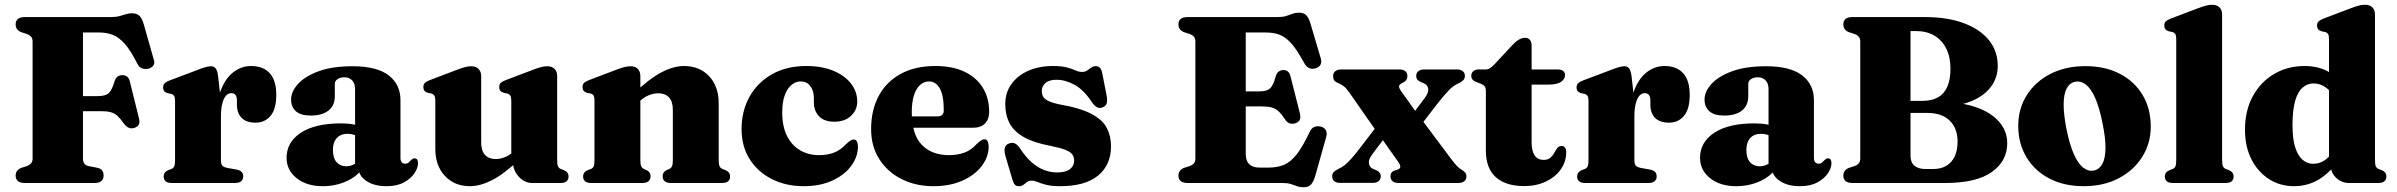

<svg xmlns="http://www.w3.org/2000/svg" viewBox="-20 -772 10112 810"><path d="M447.5 -700Q469.5 -700 484.5 -704.2Q499.5 -708.5 511.8 -712.2Q524 -716 536 -716Q557.5 -716 568.2 -705.5Q579 -695 586.5 -669.5L629.5 -518Q634 -503.5 625.5 -493.8Q617 -484 602 -481.5Q590 -479.5 578.2 -484Q566.5 -488.5 559 -504Q532 -558 507.2 -586.2Q482.5 -614.5 456.2 -624.8Q430 -635 397 -635H330V-102.5Q330 -90.5 335.8 -82Q341.5 -73.5 355 -71L389 -64.5Q404 -61.5 410.5 -53.5Q417 -45.5 417 -30.5Q417 -16.5 407.5 -8.2Q398 0 378 0H85Q65 0 55.5 -8.2Q46 -16.5 46 -30.5Q46 -55 70.5 -64L92 -71Q105 -75.5 111.2 -83Q117.5 -90.5 117.5 -102.5V-597.5Q117.5 -609.5 111.2 -617Q105 -624.5 92 -629L70.5 -636Q46 -645 46 -669.5Q46 -684 55.5 -692Q65 -700 85 -700ZM252.5 -366.5H393Q425 -366.5 438.8 -379.2Q452.5 -392 463.5 -429.5Q468 -443.5 476 -449Q484 -454.5 495 -455Q521.5 -455 527.5 -429.5L566.5 -272Q570.5 -255.5 565.5 -246.5Q560.5 -237.5 548.5 -233Q535.5 -228.5 524.5 -232.5Q513.5 -236.5 503.5 -249.5Q489 -270.5 476.5 -282.2Q464 -294 448 -298.5Q432 -303 406.5 -303H252.5Z M893 -271Q893 -346 913.2 -395.5Q933.5 -445 966.8 -469.2Q1000 -493.5 1039 -493.5Q1090.5 -493.5 1118 -463Q1145.5 -432.5 1145.5 -372Q1145.5 -311.5 1121.2 -283Q1097 -254.5 1058.5 -254.5Q1019 -254.5 999.2 -274.8Q979.5 -295 979.5 -331V-351Q979 -364.5 973.2 -371.8Q967.5 -379 955.5 -379Q943.5 -379 933.8 -368.8Q924 -358.5 918 -336.2Q912 -314 912 -277.5ZM900 -451.5 912 -344V-97.5Q912 -81 917.2 -74Q922.5 -67 939.5 -63.5L979 -56.5Q992.5 -53.5 999.2 -46.8Q1006 -40 1006 -27.5Q1006 -14.5 997 -7.2Q988 0 970.5 0H705Q687 0 678.8 -7.2Q670.5 -14.5 670.5 -27Q670.5 -36.5 675.2 -43.2Q680 -50 690.5 -54.5L704 -59.5Q712 -63 715.2 -70.8Q718.5 -78.5 718.5 -97V-346Q718.5 -361 714.5 -367.2Q710.5 -373.5 702 -376L687 -379Q677 -382 672.5 -388Q668 -394 668 -403Q668 -413.5 674.2 -420.2Q680.5 -427 696.5 -433L801.5 -472.5Q833.5 -485.5 847.8 -489Q862 -492.5 870 -492.5Q883 -492.5 890 -483.2Q897 -474 900 -451.5Z M1492 -67V-78L1478 -78.5V-396.5Q1478 -419.5 1465.8 -432.8Q1453.5 -446 1432.5 -446Q1415.5 -446 1404 -438.2Q1392.5 -430.5 1392.5 -418V-366Q1392.5 -327 1366 -305.8Q1339.5 -284.5 1290.5 -284.5Q1249 -284.5 1228.5 -302.5Q1208 -320.5 1208 -352.5Q1208 -385 1236.8 -417.2Q1265.5 -449.5 1323.2 -471Q1381 -492.5 1467.5 -492.5Q1570 -492.5 1619.8 -454Q1669.5 -415.5 1669.5 -349.5V-105Q1669.5 -94.5 1674.5 -88Q1679.5 -81.5 1689.5 -81.5Q1698.5 -81.5 1703.8 -86.2Q1709 -91 1713.5 -96Q1717 -99.5 1720.5 -101.8Q1724 -104 1728.5 -104Q1736.5 -104 1740 -98.5Q1743.5 -93 1743.5 -84Q1743.5 -63.5 1728.5 -41Q1713.5 -18.5 1684 -2.5Q1654.5 13.5 1610.5 13.5Q1558 13.5 1525 -9Q1492 -31.5 1492 -67ZM1189 -106Q1189 -172.5 1249.2 -212Q1309.5 -251.5 1418.5 -251.5Q1448.5 -251.5 1471.5 -247Q1494.5 -242.5 1509.5 -234.5L1494.5 -194.5Q1482 -201 1470.8 -204.2Q1459.5 -207.5 1446 -207.5Q1417.5 -207.5 1401 -189.8Q1384.5 -172 1384.5 -139.5Q1384.5 -105.5 1399.8 -88Q1415 -70.5 1440.5 -70.5Q1458 -70.5 1473.8 -78.8Q1489.5 -87 1498.5 -99L1510 -62.5Q1485.5 -26.5 1439.8 -6.5Q1394 13.5 1342 13.5Q1273.5 13.5 1231.2 -20.5Q1189 -54.5 1189 -106Z M2143.5 -93V-105.5L2137 -106V-347.5Q2137 -362.5 2132.8 -368.8Q2128.5 -375 2120 -377.5L2105 -380.5Q2095 -383.5 2090.5 -389.5Q2086 -395.5 2086 -404.5Q2086 -415.5 2092 -421.8Q2098 -428 2114.5 -434.5L2223 -475.5Q2246 -484.5 2260.5 -488.5Q2275 -492.5 2288.5 -492.5Q2309 -492.5 2319.8 -481Q2330.5 -469.5 2330.5 -451.5V-97.5Q2330.5 -78.5 2333.8 -70.8Q2337 -63 2345 -59.5L2358 -54.5Q2369 -50 2373.8 -43.2Q2378.5 -36.5 2378.5 -27Q2378.5 -14.5 2370.2 -7.2Q2362 0 2344 0H2225.5Q2192.5 0 2168 -27.2Q2143.5 -54.5 2143.5 -93ZM1816.5 -143.5V-347.5Q1816.5 -362.5 1812.2 -368.8Q1808 -375 1800 -377.5L1785 -380.5Q1775 -383.5 1770.5 -389.5Q1766 -395.5 1766 -404.5Q1766 -415.5 1772 -421.8Q1778 -428 1794.5 -434.5L1902.5 -475.5Q1927 -485 1941.2 -488.8Q1955.5 -492.5 1966.5 -492.5Q1988.5 -492.5 1999.2 -481Q2010 -469.5 2010 -451.5V-171Q2010 -136 2026.2 -118.5Q2042.5 -101 2071.5 -101Q2089 -101 2108.8 -108.5Q2128.5 -116 2145.5 -131L2164 -147L2191.5 -118L2175.5 -103Q2107 -38 2056.2 -12.2Q2005.5 13.5 1963 13.5Q1897.5 13.5 1857 -29.8Q1816.5 -73 1816.5 -143.5Z M2681.5 -451.5V-97.5Q2681.5 -78.5 2685 -71Q2688.5 -63.5 2696 -59.5L2708.5 -54Q2724.5 -45.5 2724.5 -29Q2724.5 0 2689.5 0H2474.5Q2456.5 0 2448.2 -7.2Q2440 -14.5 2440 -27Q2440 -36.5 2444.8 -43.2Q2449.5 -50 2460 -54.5L2473.5 -59.5Q2481.5 -63 2484.8 -70.8Q2488 -78.5 2488 -97.5V-347.5Q2488 -362.5 2484 -369Q2480 -375.5 2471.5 -377.5L2456.5 -380.5Q2446.5 -383.5 2442 -389.5Q2437.5 -395.5 2437.5 -404.5Q2437.5 -415.5 2443.5 -421.8Q2449.5 -428 2466 -434.5L2574 -475.5Q2597.5 -484.5 2612 -488.5Q2626.5 -492.5 2640 -492.5Q2660.5 -492.5 2671 -481Q2681.5 -469.5 2681.5 -451.5ZM2664.5 -332.5 2636.5 -362 2653 -377Q2721 -441.5 2771.8 -467.5Q2822.5 -493.5 2865.5 -493.5Q2931.5 -493.5 2971.8 -450.2Q3012 -407 3012 -336.5V-97.5Q3012 -79 3015.5 -71Q3019 -63 3027 -59.5L3040 -54.5Q3050.5 -50 3055.2 -43.2Q3060 -36.5 3060 -27Q3060 -14.5 3052 -7.2Q3044 0 3025.5 0H2810.5Q2775.5 0 2775.5 -29Q2775.5 -45.5 2791.5 -54L2804 -59.5Q2812 -63.5 2815.2 -71.2Q2818.5 -79 2818.5 -97.5V-309Q2818.5 -344 2802.2 -361.2Q2786 -378.5 2757 -378.5Q2739 -378.5 2719.2 -371Q2699.5 -363.5 2682.5 -348.5Z M3596.5 -343.5Q3596.5 -308 3570.2 -283.2Q3544 -258.5 3499.5 -258.5Q3457 -258.5 3435.2 -281.5Q3413.5 -304.5 3413.5 -340.5V-357.5Q3413.5 -390 3398.2 -409.2Q3383 -428.5 3358 -428.5Q3337 -428.5 3319.2 -414Q3301.5 -399.5 3290.8 -370.5Q3280 -341.5 3280 -298Q3280 -238.5 3300.2 -198.5Q3320.5 -158.5 3355.5 -138Q3390.5 -117.5 3435.5 -117.5Q3470.5 -117.5 3497.8 -127.8Q3525 -138 3548.5 -163Q3561 -175 3568 -179.2Q3575 -183.5 3581.5 -183.5Q3591 -183.5 3595.2 -174.5Q3599.5 -165.5 3599.5 -152.5Q3598.5 -108 3569.5 -70Q3540.5 -32 3489.2 -9.2Q3438 13.5 3371 13.5Q3295.5 13.5 3236.2 -16.5Q3177 -46.5 3142.8 -100.5Q3108.5 -154.5 3108.5 -227Q3108.5 -303.5 3142 -363.8Q3175.5 -424 3236.8 -458.8Q3298 -493.5 3381.5 -493.5Q3448 -493.5 3496.2 -473.2Q3544.5 -453 3570.5 -419Q3596.5 -385 3596.5 -343.5Z M4153 -301Q4153 -268.5 4135.2 -250.8Q4117.5 -233 4084 -233H3783.5V-281H3934.5Q3961.5 -281 3961.5 -306Q3961.5 -370.5 3944.5 -399.5Q3927.5 -428.5 3899.5 -428.5Q3878.5 -428.5 3862 -414Q3845.5 -399.5 3836 -370.5Q3826.5 -341.5 3826.5 -298Q3826.5 -205 3868.8 -161.2Q3911 -117.5 3983 -117.5Q4019 -117.5 4047.8 -127.8Q4076.5 -138 4100 -164Q4113 -176 4119.8 -180.2Q4126.5 -184.5 4133 -184.5Q4142.5 -184.5 4146.8 -175.2Q4151 -166 4151 -153Q4150.5 -109 4121 -70.8Q4091.5 -32.5 4039.2 -9.5Q3987 13.5 3918 13.5Q3843 13.5 3783.5 -16.5Q3724 -46.5 3689.5 -100.8Q3655 -155 3655 -227Q3655 -307 3686.8 -366.8Q3718.5 -426.5 3779.2 -460Q3840 -493.5 3925.5 -493.5Q4000 -493.5 4050.8 -468.5Q4101.5 -443.5 4127.2 -400.2Q4153 -357 4153 -301Z M4437 -435.5Q4406 -435.5 4390.5 -421.8Q4375 -408 4375 -388Q4375 -376 4380 -365.8Q4385 -355.5 4401 -347Q4417 -338.5 4450.5 -331.5Q4539 -316 4585.8 -290.8Q4632.5 -265.5 4649.8 -231.5Q4667 -197.5 4667 -154.5Q4667 -76 4612.5 -31.2Q4558 13.5 4452 13.5Q4415 13.5 4392.8 7.5Q4370.5 1.5 4357 -4.2Q4343.5 -10 4333 -10Q4321 -10 4313.2 -4.2Q4305.5 1.5 4297.8 7.5Q4290 13.5 4278.5 13.5Q4267 13.5 4261.2 7Q4255.5 0.5 4250.5 -16.5L4223 -109.5Q4215.5 -133.5 4218.8 -147.2Q4222 -161 4236 -166.5Q4250.5 -172 4261.5 -167Q4272.5 -162 4282.5 -147Q4305.5 -111.5 4330.5 -89Q4355.5 -66.5 4383 -55.5Q4410.5 -44.5 4440 -44.5Q4475.5 -44.5 4493.5 -58.2Q4511.5 -72 4511.5 -95Q4511.5 -109.5 4504 -120.2Q4496.5 -131 4474.8 -139.8Q4453 -148.5 4410 -157Q4339.5 -170.5 4298.2 -194.2Q4257 -218 4239 -252.5Q4221 -287 4221 -333Q4221 -381.5 4247 -417.5Q4273 -453.5 4318.2 -473.5Q4363.5 -493.5 4421.5 -493.5Q4459.5 -493.5 4481.8 -487.2Q4504 -481 4517.8 -474.8Q4531.5 -468.5 4545 -468.5Q4557.5 -468.5 4566.5 -474.8Q4575.5 -481 4584 -487Q4592.5 -493 4603.5 -493Q4613.5 -493 4620.5 -485.8Q4627.5 -478.5 4630.5 -461L4648 -372Q4652.5 -349 4649.2 -337Q4646 -325 4632.5 -319.5Q4618.5 -313.5 4607.5 -319.8Q4596.5 -326 4585.5 -342.5Q4551 -394 4512.5 -414.8Q4474 -435.5 4437 -435.5Z M5156 -386.5H5293.5Q5324.5 -386.5 5338 -399Q5351.5 -411.5 5361 -447Q5365 -462.5 5373.8 -469.5Q5382.5 -476.5 5394 -476.5Q5418 -477 5424.5 -449.5L5464 -293.5Q5468 -276.5 5463.5 -266.8Q5459 -257 5446 -252.5Q5433 -248 5422 -251.2Q5411 -254.5 5403 -266Q5387.5 -289.5 5374.5 -301.8Q5361.5 -314 5345.5 -318.5Q5329.5 -323 5304.5 -323H5156ZM4951.5 -669.5Q4951.5 -684 4961 -692Q4970.5 -700 4990.5 -700H5370.5Q5392 -700 5406 -704.5Q5420 -709 5432.5 -713.8Q5445 -718.5 5461 -718.5Q5481 -718.5 5491.5 -707Q5502 -695.5 5509.5 -669.5L5551.5 -527.5Q5556.5 -511.5 5551.5 -500.5Q5546.5 -489.5 5532.5 -484.5Q5516 -479 5503 -484.8Q5490 -490.5 5482 -506.5Q5460.5 -546 5442 -571.2Q5423.5 -596.5 5404.5 -610.5Q5385.5 -624.5 5364.8 -629.8Q5344 -635 5318 -635H5235.5V-122.5Q5235.5 -93.5 5250.2 -79.2Q5265 -65 5293 -65H5332.5Q5369 -65 5397 -76.8Q5425 -88.5 5450.5 -121Q5476 -153.5 5505.5 -216Q5512 -230.5 5523.5 -235.8Q5535 -241 5549.5 -238.5Q5565.5 -235.5 5572.8 -223.8Q5580 -212 5575 -194.5L5529 -31Q5522 -6 5511.2 6Q5500.5 18 5478.5 18Q5464 18 5452.2 13.5Q5440.5 9 5426 4.5Q5411.5 0 5390 0H4990.5Q4970.5 0 4961 -8.2Q4951.5 -16.5 4951.5 -30.5Q4951.5 -55 4976 -64L4997.5 -71Q5010.5 -75.5 5016.8 -83Q5023 -90.5 5023 -102.5V-597.5Q5023 -609.5 5016.8 -617Q5010.5 -624.5 4997.5 -629L4976 -636Q4951.5 -645 4951.5 -669.5Z M5806.5 -263.5 5857 -238 5768.5 -120Q5752.5 -98 5755.2 -81.8Q5758 -65.5 5774.5 -58.5L5786 -54Q5795.5 -49.5 5800.2 -43.5Q5805 -37.5 5805 -28Q5805 -15.5 5796 -8Q5787 -0.5 5771.5 -0.5H5633Q5617.5 -0.5 5608.8 -8Q5600 -15.5 5600 -28Q5600 -37.5 5605 -44Q5610 -50.5 5623.5 -58Q5640 -65 5653 -75.5Q5666 -86 5680.8 -102.5Q5695.5 -119 5715.5 -145ZM5891 -387.5 5974 -271 5982 -262 6103 -100Q6118.5 -80 6127.8 -70.5Q6137 -61 6147 -55.5Q6157 -49.5 6161.8 -43.2Q6166.5 -37 6166.5 -27.5Q6166.5 -15 6157.5 -7.5Q6148.5 0 6132 0H5880.5Q5864 0 5855 -7.5Q5846 -15 5846 -28Q5846 -37.5 5850 -43.2Q5854 -49 5862.5 -52L5874.5 -56Q5887 -60 5887.5 -68.2Q5888 -76.5 5877 -91.5L5793 -210.5L5785 -220.5L5671.5 -383Q5659.5 -400.5 5648.5 -408.5Q5637.5 -416.5 5625.5 -421.5Q5613 -426.5 5608.5 -433.2Q5604 -440 5604 -451Q5604 -464 5613.2 -471.5Q5622.5 -479 5638.5 -479H5884Q5899.5 -479 5908.5 -471.8Q5917.5 -464.5 5917.5 -451.5Q5917.5 -443 5914.2 -437Q5911 -431 5904 -426.5L5892.5 -420Q5882.5 -415 5882.2 -407.8Q5882 -400.5 5891 -387.5ZM5954 -217.5 5903.5 -242.5 5991 -359Q6008 -381.5 6005.2 -398Q6002.5 -414.5 5985 -421.5L5974 -426Q5964 -430.5 5959.2 -436.8Q5954.5 -443 5954.5 -451.5Q5954.5 -464.5 5963.8 -471.8Q5973 -479 5988.5 -479H6126.5Q6142.5 -479 6151.2 -471.8Q6160 -464.5 6160 -451.5Q6160 -442.5 6154.8 -435.8Q6149.5 -429 6136.5 -422Q6112 -411.5 6093.2 -392.2Q6074.5 -373 6044 -334.5Z M6226.5 -419 6208.5 -426Q6197.5 -430 6192.2 -436.5Q6187 -443 6187 -452Q6187 -465 6195.8 -472Q6204.5 -479 6218.5 -479H6247Q6257 -479 6265 -483.8Q6273 -488.5 6285 -501L6361 -582.5Q6375.5 -598 6388.5 -605.2Q6401.5 -612.5 6413.5 -612.5Q6426.5 -612.5 6434 -604Q6441.5 -595.5 6441.5 -579V-171.5Q6441.5 -135 6454.5 -116.2Q6467.5 -97.5 6491.5 -97.5Q6510 -97.5 6520.2 -106.2Q6530.5 -115 6536.8 -126.5Q6543 -138 6549.5 -147Q6556 -156 6567.5 -156Q6576.5 -156.5 6582 -150Q6587.5 -143.5 6587.5 -128Q6587 -89 6564.2 -57Q6541.5 -25 6501.5 -6Q6461.5 13 6410 13Q6333 13 6290.8 -24.2Q6248.5 -61.5 6248.5 -137.5V-388Q6248.5 -401.5 6243.2 -408Q6238 -414.5 6226.5 -419ZM6373.5 -415V-479H6551.5Q6566 -479 6574.2 -473Q6582.5 -467 6582.5 -455.5Q6582.5 -438.5 6565.8 -426.8Q6549 -415 6510.5 -415Z M6856 -271Q6856 -346 6876.2 -395.5Q6896.5 -445 6929.8 -469.2Q6963 -493.5 7002 -493.5Q7053.5 -493.5 7081 -463Q7108.5 -432.5 7108.5 -372Q7108.5 -311.5 7084.2 -283Q7060 -254.5 7021.5 -254.5Q6982 -254.5 6962.2 -274.8Q6942.5 -295 6942.5 -331V-351Q6942 -364.5 6936.2 -371.8Q6930.5 -379 6918.5 -379Q6906.5 -379 6896.8 -368.8Q6887 -358.5 6881 -336.2Q6875 -314 6875 -277.5ZM6863 -451.5 6875 -344V-97.5Q6875 -81 6880.2 -74Q6885.5 -67 6902.5 -63.5L6942 -56.5Q6955.5 -53.5 6962.2 -46.8Q6969 -40 6969 -27.5Q6969 -14.5 6960 -7.2Q6951 0 6933.5 0H6668Q6650 0 6641.8 -7.2Q6633.5 -14.5 6633.5 -27Q6633.5 -36.5 6638.2 -43.2Q6643 -50 6653.5 -54.5L6667 -59.5Q6675 -63 6678.2 -70.8Q6681.5 -78.5 6681.5 -97V-346Q6681.5 -361 6677.5 -367.2Q6673.5 -373.5 6665 -376L6650 -379Q6640 -382 6635.5 -388Q6631 -394 6631 -403Q6631 -413.5 6637.2 -420.2Q6643.5 -427 6659.5 -433L6764.5 -472.5Q6796.5 -485.5 6810.8 -489Q6825 -492.5 6833 -492.5Q6846 -492.5 6853 -483.2Q6860 -474 6863 -451.5Z M7455 -67V-78L7441 -78.5V-396.5Q7441 -419.5 7428.8 -432.8Q7416.5 -446 7395.5 -446Q7378.5 -446 7367 -438.2Q7355.5 -430.5 7355.5 -418V-366Q7355.5 -327 7329 -305.8Q7302.5 -284.5 7253.5 -284.5Q7212 -284.5 7191.5 -302.5Q7171 -320.5 7171 -352.5Q7171 -385 7199.8 -417.2Q7228.5 -449.5 7286.2 -471Q7344 -492.5 7430.5 -492.5Q7533 -492.5 7582.8 -454Q7632.5 -415.5 7632.5 -349.5V-105Q7632.5 -94.5 7637.5 -88Q7642.5 -81.5 7652.5 -81.5Q7661.5 -81.5 7666.8 -86.2Q7672 -91 7676.5 -96Q7680 -99.5 7683.5 -101.8Q7687 -104 7691.5 -104Q7699.5 -104 7703 -98.5Q7706.5 -93 7706.5 -84Q7706.5 -63.5 7691.5 -41Q7676.5 -18.5 7647 -2.5Q7617.5 13.5 7573.5 13.5Q7521 13.5 7488 -9Q7455 -31.5 7455 -67ZM7152 -106Q7152 -172.5 7212.2 -212Q7272.5 -251.5 7381.5 -251.5Q7411.5 -251.5 7434.5 -247Q7457.5 -242.5 7472.5 -234.5L7457.5 -194.5Q7445 -201 7433.8 -204.2Q7422.5 -207.5 7409 -207.5Q7380.5 -207.5 7364 -189.8Q7347.5 -172 7347.5 -139.5Q7347.5 -105.5 7362.8 -88Q7378 -70.5 7403.5 -70.5Q7421 -70.5 7436.8 -78.8Q7452.5 -87 7461.5 -99L7473 -62.5Q7448.5 -26.5 7402.8 -6.5Q7357 13.5 7305 13.5Q7236.5 13.5 7194.2 -20.5Q7152 -54.5 7152 -106Z M8448 -167.5Q8448 -93 8383.2 -46.5Q8318.5 0 8185 0H7795.5Q7775.5 0 7766 -8.2Q7756.5 -16.5 7756.5 -30.5Q7756.5 -55 7781 -64L7802.5 -71Q7815.5 -75.5 7821.8 -83Q7828 -90.5 7828 -103V-597.5Q7828 -609.5 7821.8 -617Q7815.5 -624.5 7802.5 -629L7781 -636Q7756.5 -645 7756.5 -669.5Q7756.5 -684 7766 -692Q7775.5 -700 7795.5 -700H8100Q8196.5 -700 8265.5 -674Q8334.5 -648 8371.2 -602Q8408 -556 8408 -494Q8408 -443.5 8378.2 -404.5Q8348.5 -365.5 8291.5 -343.2Q8234.5 -321 8153 -321L8177 -340.5Q8258 -340.5 8319 -318.8Q8380 -297 8414 -258Q8448 -219 8448 -167.5ZM8111.5 -295.5H7982.5V-346.5H8090.5Q8129.5 -346.5 8155.8 -361.2Q8182 -376 8195.2 -406.2Q8208.5 -436.5 8208.5 -482Q8208.5 -531 8191 -566.5Q8173.5 -602 8141 -621.5Q8108.5 -641 8062.5 -641H8040V-115.5Q8040 -86.5 8056.5 -72.8Q8073 -59 8103.5 -59H8136.5Q8168.5 -59 8191.5 -72.8Q8214.5 -86.5 8226.5 -112.5Q8238.5 -138.5 8238.5 -174.5Q8238.5 -231 8205.2 -263.2Q8172 -295.5 8111.5 -295.5Z M8777.5 -493Q8860.5 -493 8922.5 -461Q8984.5 -429 9019 -371.5Q9053.5 -314 9053.5 -238Q9053.5 -167.5 9017.5 -110.2Q8981.5 -53 8918 -19.8Q8854.5 13.5 8770.5 13.5Q8687.5 13.5 8625.5 -19Q8563.5 -51.5 8529 -109Q8494.5 -166.5 8494.5 -241.5Q8494.5 -313.5 8530.5 -370.5Q8566.5 -427.5 8630.2 -460.2Q8694 -493 8777.5 -493ZM8814 -52.5Q8836.5 -57.5 8849.2 -80.5Q8862 -103.5 8862.5 -146.8Q8863 -190 8849.5 -254.5Q8837 -317.5 8819.5 -357.5Q8802 -397.5 8780.2 -414.8Q8758.5 -432 8734.5 -427Q8711.5 -422.5 8699 -399.2Q8686.5 -376 8686 -333.2Q8685.5 -290.5 8698.5 -225Q8711 -162.5 8728.8 -122.5Q8746.5 -82.5 8768 -65.2Q8789.5 -48 8814 -52.5Z M9354.5 -711V-97.5Q9354.5 -78.5 9358 -70.8Q9361.5 -63 9369 -59.5L9382.5 -54.5Q9393.5 -50 9398.2 -43.2Q9403 -36.5 9403 -27Q9403 -14.5 9394.8 -7.2Q9386.5 0 9368 0H9147.5Q9129.5 0 9121.2 -7.2Q9113 -14.5 9113 -27Q9113 -36.5 9117.8 -43.2Q9122.5 -50 9133.5 -54.5L9146.5 -59.5Q9154.5 -63 9157.8 -70.8Q9161 -78.5 9161 -97.5V-607Q9161 -622 9157 -628.2Q9153 -634.5 9144.5 -637L9129.5 -640Q9119.5 -643 9115 -649Q9110.5 -655 9110.5 -664Q9110.5 -675 9116.5 -681.2Q9122.5 -687.5 9139 -694L9247 -735Q9272 -744.5 9286.2 -748.2Q9300.5 -752 9311.5 -752Q9333 -752 9343.8 -740.5Q9354.5 -729 9354.5 -711Z M9812.5 -86.5 9805.5 -87.5V-607Q9805.5 -622 9801.5 -628.2Q9797.5 -634.5 9789 -637L9774 -640Q9764 -643 9759.5 -649Q9755 -655 9755 -664Q9755 -675 9761 -681.2Q9767 -687.5 9783.5 -694L9891.5 -735Q9915 -744 9929.5 -748Q9944 -752 9957.5 -752Q9978 -752 9988.8 -740.5Q9999.5 -729 9999.5 -711V-97.5Q9999.5 -78.5 10002.8 -70.8Q10006 -63 10014 -59.5L10027 -54.5Q10038 -50 10042.8 -43.2Q10047.5 -36.5 10047.5 -27Q10047.5 -14.5 10039.2 -7.2Q10031 0 10012.5 0H9890Q9858.5 0 9835.5 -22Q9812.5 -44 9812.5 -75.5ZM9451 -224.5Q9451 -305.5 9484 -366Q9517 -426.5 9574 -460Q9631 -493.5 9702.5 -493.5Q9762.5 -493.5 9807.5 -467.2Q9852.5 -441 9884.5 -389L9835.5 -354.5Q9812.5 -389.5 9789.5 -404.8Q9766.5 -420 9740 -420Q9714 -420 9693.8 -402.2Q9673.5 -384.5 9662.5 -345.8Q9651.5 -307 9651.5 -244Q9651.5 -186.5 9662.8 -150.8Q9674 -115 9693.8 -98Q9713.5 -81 9739 -81Q9769 -81 9793.8 -100.5Q9818.5 -120 9840.5 -162.5L9872 -130.5Q9830.5 -63.5 9777.8 -25Q9725 13.5 9658 13.5Q9598.5 13.5 9551.8 -16.8Q9505 -47 9478 -100.5Q9451 -154 9451 -224.5Z"/></svg>

Font: Fraunces ExtraBold
Style: Regular
Weight: 800
Version: Version 1.000;[b76b70a41]